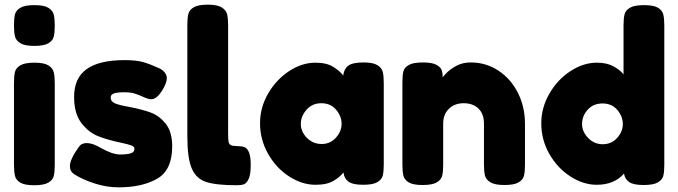

<svg xmlns="http://www.w3.org/2000/svg" viewBox="-20 -795 2911 824"><path d="M40 -686Q40 -717 44.5 -734Q49 -751 68 -762Q87 -773 128 -773Q169 -773 187.5 -761.5Q206 -750 210.5 -733Q215 -716 215 -685Q215 -654 210.5 -637Q206 -620 187 -609Q168 -598 127 -598Q86 -598 67.5 -609.5Q49 -621 44.5 -638Q40 -655 40 -686ZM128 -526Q169 -526 187.5 -514.5Q206 -503 210.5 -485.5Q215 -468 215 -437V-87Q215 -56 210.5 -39Q206 -22 187 -11Q168 0 127 0Q86 0 67.5 -11Q49 -22 44.5 -39.5Q40 -57 40 -88V-439Q40 -470 44.5 -487Q49 -504 68 -515Q87 -526 128 -526Z M299 -47Q280 -59 280 -82Q280 -111 318 -164Q329 -181 352 -181Q378 -181 413 -160Q462 -132 496 -132Q525 -132 541 -137Q557 -142 557 -156Q557 -166 543.5 -171Q530 -176 497 -183Q440 -195 400 -211Q360 -227 329 -267.5Q298 -308 298 -379Q298 -460 352 -498.5Q406 -537 515 -537Q565 -537 594.5 -528.5Q624 -520 661 -503Q676 -497 686 -485Q696 -473 696 -459Q696 -439 675 -405Q652 -369 629 -369Q617 -369 595 -379Q576 -388 558 -393.5Q540 -399 514 -399Q480 -399 467.5 -393.5Q455 -388 455 -377Q455 -359 474.5 -351Q494 -343 536 -336Q592 -325 628 -311.5Q664 -298 691.5 -263.5Q719 -229 719 -167Q719 -65 654.5 -28Q590 9 489 9Q438 9 386.5 -7.5Q335 -24 299 -47Z M872 -775Q912 -775 931 -763.5Q950 -752 954.5 -734.5Q959 -717 959 -686V-223Q959 -197 961 -186.5Q963 -176 971 -172Q979 -168 998 -168Q1016 -168 1028 -164Q1040 -160 1048 -142.5Q1056 -125 1056 -87Q1056 -47 1047.5 -28Q1039 -9 1027.5 -4.5Q1016 0 997 0Q908 0 865 -14Q822 -28 803 -72Q784 -116 784 -211V-687Q784 -718 788.5 -735.5Q793 -753 812 -764Q831 -775 872 -775Z M1627 -439V-89Q1627 -58 1622.5 -41Q1618 -24 1599 -13Q1580 -2 1539 -2Q1494 -2 1475.5 -15.5Q1457 -29 1454 -55Q1441 -37 1412.5 -19.5Q1384 -2 1334 -2Q1276 -2 1220.5 -38Q1165 -74 1130.5 -135Q1096 -196 1096 -266Q1096 -334 1131 -394Q1166 -454 1221 -490Q1276 -526 1334 -526Q1382 -526 1411 -507.5Q1440 -489 1453 -471Q1456 -499 1474.5 -513Q1493 -527 1540 -527Q1581 -527 1599.5 -515.5Q1618 -504 1622.5 -487Q1627 -470 1627 -439ZM1446 -264Q1446 -296 1422.5 -324Q1399 -352 1359 -352Q1320 -352 1295.5 -324Q1271 -296 1271 -263Q1271 -230 1297 -203.5Q1323 -177 1361 -177Q1397 -177 1421.5 -204Q1446 -231 1446 -264Z M2233 -264V-88Q2233 -57 2228.5 -40Q2224 -23 2205 -12Q2186 -1 2145 -1Q2104 -1 2085 -12.5Q2066 -24 2061.5 -41Q2057 -58 2057 -89V-265Q2057 -306 2033.5 -329Q2010 -352 1970 -352Q1931 -352 1906.5 -328Q1882 -304 1882 -265V-88Q1882 -57 1877.5 -40Q1873 -23 1854 -12Q1835 -1 1794 -1Q1753 -1 1734.5 -12Q1716 -23 1711.5 -40.5Q1707 -58 1707 -89V-443Q1707 -473 1711.5 -489.5Q1716 -506 1735 -516.5Q1754 -527 1795 -527Q1834 -527 1852.5 -517Q1871 -507 1875.5 -494Q1880 -481 1880 -463Q1880 -465 1896.5 -482Q1913 -499 1939.5 -513Q1966 -527 2000 -527Q2066 -527 2119.5 -491.5Q2173 -456 2203 -396Q2233 -336 2233 -264Z M2831 -685V-88Q2831 -57 2826.5 -40Q2822 -23 2803 -12Q2784 -1 2742 -1Q2699 -1 2680.5 -13.5Q2662 -26 2658 -50Q2616 -2 2541 -2Q2483 -2 2427.5 -38Q2372 -74 2337.5 -134.5Q2303 -195 2303 -266Q2303 -333 2338 -393.5Q2373 -454 2428.5 -490Q2484 -526 2541 -526Q2584 -526 2612.5 -510.5Q2641 -495 2656 -476V-686Q2656 -717 2660.5 -734Q2665 -751 2684 -762Q2703 -773 2744 -773Q2785 -773 2803.5 -762Q2822 -751 2826.5 -733.5Q2831 -716 2831 -685ZM2653 -263Q2653 -295 2629.5 -323Q2606 -351 2566 -351Q2526 -351 2502 -324Q2478 -297 2478 -263Q2478 -230 2504 -203Q2530 -176 2567 -176Q2604 -176 2628.5 -203Q2653 -230 2653 -263Z"/></svg>

Font: Fredoka One
Style: Regular
Weight: 400
Designer: Milena B. Brandão, Ben Nathan
Version: Version 2.000; ttfautohint (v1.5.33-1714) -l 8 -r 50 -G 200 